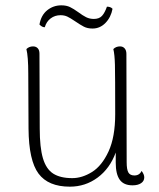

<svg xmlns="http://www.w3.org/2000/svg" viewBox="-20 -688 595 720"><path d="M521 -23Q521 -9 509 -1Q497 7 477 7Q444 7 429 -14Q414 -35 414 -78V-116Q392 -56 346 -22Q300 12 242 12Q161 12 124.5 -37Q88 -86 87 -205L86 -412Q86 -476 79 -504Q89 -514 104 -514Q115 -514 121.5 -507Q128 -500 128 -487L129 -206Q129 -135 141 -94.5Q153 -54 179.5 -37Q206 -20 251 -20Q288 -20 325 -43Q362 -66 387 -120Q412 -174 412 -260Q412 -405 411 -444.5Q410 -484 405 -504Q415 -514 430 -514Q441 -514 447.5 -506.5Q454 -499 454 -486L455 -80Q455 -52 461.5 -41Q468 -30 484 -30Q503 -30 511 -47Q521 -34 521 -23ZM327 -581Q308 -581 294.5 -588Q281 -595 262 -608Q243 -621 232 -626Q221 -631 207 -631Q186 -631 170 -619Q154 -607 148 -586H146Q138 -586 128 -596Q134 -631 157 -649.5Q180 -668 210 -668Q229 -668 242.5 -661.5Q256 -655 274 -642Q290 -630 303 -623.5Q316 -617 332 -617Q352 -617 362.5 -628.5Q373 -640 381 -663Q395 -663 402 -655Q396 -623 375.5 -602Q355 -581 327 -581Z"/></svg>

Font: Arima Madurai ExtraLight
Style: Regular
Weight: 275
Designer: Joana Correia and Natanael Gama
Foundry: NDISCOVER
Version: Version 1.019